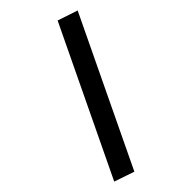

<svg xmlns="http://www.w3.org/2000/svg" viewBox="-317 -846 1003 1003"><g transform="rotate(-45 184.5 -344.0)"><path d="M47 77 -64 39 322 -765 433 -728Z"/></g></svg>

Font: Nunito Sans 8pt ExtraBold
Style: Italic
Weight: 800
Italic angle: -9°
Version: Version 3.101;gftools[0.9.27]